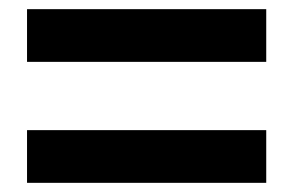

<svg xmlns="http://www.w3.org/2000/svg" viewBox="-20 -586 639 419"><path d="M39 -451V-566H561V-451ZM39 -187V-302H561V-187Z"/></svg>

Font: Noto Sans TC Thin ExtraBold
Style: Regular
Weight: 800
Version: Version 2.004-H2;hotconv 1.0.118;makeotfexe 2.5.65603